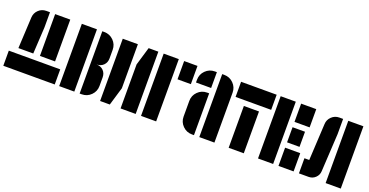

<svg xmlns="http://www.w3.org/2000/svg" viewBox="-31 -1368 3895 2028"><g transform="rotate(20 1916.5 -354.0)"><path d="M10 0V-170H588V0ZM508 -700V-230H338V-700ZM280 -530 263 -230H96L114 -582Q117 -632 153 -666Q189 -700 239 -700H280Z M891 -700Q952 -700 995 -657Q1038 -614 1038 -553V-457Q1038 -410 1008 -380Q978 -350 931 -350Q978 -350 1008 -320Q1038 -290 1038 -243V-147Q1038 -86 995 -43Q952 0 891 0H868V-700ZM638 0V-700H808V0Z M1098 0V-700H1268V-205L1207 0ZM1328 -495 1389 -700H1498V0H1328Z M1558 0V-700H1728V0ZM1938 -700V-495H1788V-700Z M1983 -561Q1983 -622 2026 -665Q2069 -708 2130 -708H2153V-530H1983ZM1983 -323Q1983 -384 2026 -427Q2069 -470 2130 -470H2153V0H2130Q2069 0 2026 -43Q1983 -86 1983 -147ZM2236 -708Q2297 -708 2340 -665Q2383 -622 2383 -561V0H2213V-708Z M2543 0V-470H2713V0ZM2428 -530V-700H2828V-530Z M2873 0V-700H3043V0ZM3103 -495V-700H3273V-495ZM3103 0V-205H3273V0ZM3243 -435V-265H3103V-435Z M3633 0V-700H3803V0ZM3409 -582Q3411 -631 3447 -665.5Q3483 -700 3533 -700H3575V-530L3551 -103Q3549 -60 3517.5 -30Q3486 0 3442 0H3333V-170H3387Z"/></g></svg>

Font: Promplate
Style: Bold
Weight: 400
Designer: Evgeny Tarasenko
Foundry: Evgeny Tarasenko
Version: Version 1.000